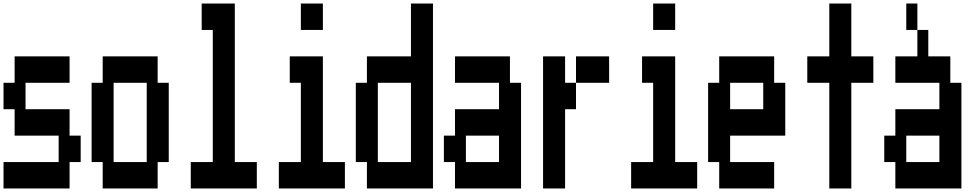

<svg xmlns="http://www.w3.org/2000/svg" viewBox="-20 -1050 5540 1090"><path d="M0 20V-130H313V-280H63V-430H0V-580H63V-730H375V-580H125V-430H375V-280H438V-130H375V20Z M563 20V-130H500V-580H563V-730H875V-580H938V-130H875V20ZM625 -130H813V-580H625Z M1063 20V-130H1188V-880H1125V-1030H1313V-130H1438V20Z M1688 -880V-1030H1813V-880ZM1563 20V-130H1688V-580H1625V-730H1813V-130H1938V20Z M2063 20V-130H2000V-580H2063V-730H2313V-1030H2438V20ZM2125 -130H2313V-580H2125Z M2563 20V-130H2500V-280H2563V-430H2813V-580H2563V-730H2875V-580H2938V20ZM2625 -130H2813V-280H2625Z M3188 -580H3250V-430H3188V20H3063V-730H3188ZM3438 -730V-580H3250V-730Z M3688 -880V-1030H3813V-880ZM3563 20V-130H3688V-580H3625V-730H3813V-130H3938V20Z M4063 20V-130H4000V-580H4063V-730H4375V-580H4438V-280H4125V-130H4375V20ZM4125 -430H4313V-580H4125Z M4688 20V-580H4563V-730H4688V-1030H4813V-730H4938V-580H4813V20Z M5188 -1030V-880H5125V-1030ZM5438 -580V20H5063V-130H5000V-280H5063V-430H5313V-580H5063V-730H5188V-880H5250V-730H5375V-580ZM5313 -280H5125V-130H5313Z"/></svg>

Font: 2P VHS
Style: Regular
Weight: 400
Designer: CodeMan38
Foundry: CodeMan38
Version: Version 3.000